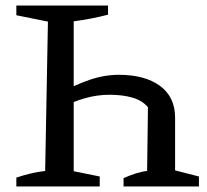

<svg xmlns="http://www.w3.org/2000/svg" viewBox="-20 -673 747 693"><path d="M39 0V-32Q66 -41 91.5 -47Q117 -53 143 -56L153 -595L39 -618V-653H370V-620Q339 -612 307.5 -606Q276 -600 246 -596V-55L340 -36V0ZM426 0V-30Q448 -40 470 -47Q492 -54 511 -56L514 -286Q494 -310 458.5 -320.5Q423 -331 375 -331Q332 -331 288.5 -319Q245 -307 199 -283V-338Q249 -366 302.5 -384.5Q356 -403 409 -403Q503 -403 557.5 -363Q612 -323 612 -248V-58L698 -36V0Z"/></svg>

Font: Piazzolla 24pt Medium
Style: Regular
Weight: 500
Designer: Juan Pablo del Peral
Foundry: Huerta Tipografica
Version: Version 2.005